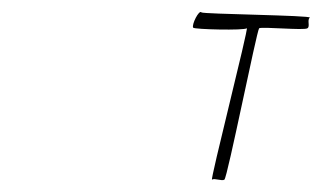

<svg xmlns="http://www.w3.org/2000/svg" viewBox="-20 -482 546 326"><path d="M308 -435C310 -432 395 -430 399 -434C403 -437 336 -174 340 -177C344 -180 357 -174 361 -177C366 -180 416 -430 420 -434C425 -437 497 -430 502 -434C507 -437 501 -448 506 -452C511 -456 323 -458 322 -461C318 -466 305 -440 308 -435Z"/></svg>

Font: pokerface
Style: oblique
Weight: 400
Version: Version 1